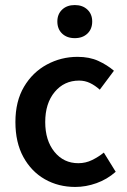

<svg xmlns="http://www.w3.org/2000/svg" viewBox="-20 -728 502 760"><path d="M278 12Q211 12 157.5 -18.5Q104 -49 72.5 -106.5Q41 -164 41 -245Q41 -327 75 -384.5Q109 -442 165.5 -472.5Q222 -503 287 -503Q334 -503 369 -487Q404 -471 431 -448L375 -373Q356 -390 336 -399.5Q316 -409 293 -409Q234 -409 196.5 -364Q159 -319 159 -245Q159 -172 195.5 -127Q232 -82 290 -82Q319 -82 344.5 -94.5Q370 -107 391 -124L438 -48Q404 -18 362 -3Q320 12 278 12ZM276 -577Q245 -577 226 -595Q207 -613 207 -643Q207 -672 226 -690Q245 -708 276 -708Q307 -708 326 -690Q345 -672 345 -643Q345 -613 326 -595Q307 -577 276 -577Z"/></svg>

Font: Source Sans Pro SemiBold
Style: Regular
Weight: 600
Designer: Paul D. Hunt
Foundry: Adobe Systems Incorporated
Version: Version 2.045;hotconv 1.0.109;makeotfexe 2.5.65596